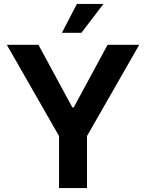

<svg xmlns="http://www.w3.org/2000/svg" viewBox="-20 -955 742 975"><path d="M14.6 -727.5H175.3L347.2 -409.7H354.5L526.4 -727.5H687L421.9 -264.2V0H279.8V-264.2ZM294.4 -788.6 370.6 -935.1H505.4L393.6 -788.6Z"/></svg>

Font: Inter Cardless Tabular Bold
Style: Bold
Weight: 700
Designer: Rasmus Andersson
Foundry: rsms
Version: Version 4.000;git-4fc901f